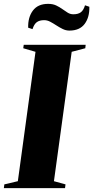

<svg xmlns="http://www.w3.org/2000/svg" viewBox="-44 -975 483 995"><path d="M-24 0 -21.5 -19.5 48.5 -36 140 -706.5 76.5 -725 79 -743H400L398 -725L327.5 -706.5L235.5 -36L295.5 -19.5L293 0ZM315.5 -816.5Q297.5 -816.5 280.8 -824.8Q264 -833 248 -843.5Q232 -854 216.5 -862.2Q201 -870.5 185 -870.5Q160.5 -870.5 146.5 -860Q132.5 -849.5 124.5 -824L102 -831.5Q100.5 -885.5 126.5 -920.2Q152.5 -955 205.5 -955Q229.5 -955 247 -946.8Q264.5 -938.5 279 -928Q293.5 -917.5 307 -909.2Q320.5 -901 336 -901Q361 -901 375 -911.5Q389 -922 396.5 -947.5L419 -940Q420.5 -886 394.8 -851.2Q369 -816.5 315.5 -816.5Z"/></svg>

Font: Merriweather 144pt Black
Style: Italic
Weight: 900
Italic angle: -7.8°
Version: Version 2.101